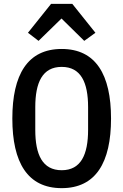

<svg xmlns="http://www.w3.org/2000/svg" viewBox="-20 -964 640 996"><path d="M245 -944 125 -794 180 -752 299 -868 417 -752 475 -794 355 -944ZM300 12C477 12 556 -121 556 -349C556 -577 477 -710 300 -710C123 -710 44 -577 44 -349C44 -121 123 12 300 12ZM300 -81C200 -81 163 -162 163 -290V-408C163 -536 200 -617 300 -617C400 -617 437 -536 437 -408V-291C437 -162 400 -81 300 -81Z"/></svg>

Font: IBM Plex Mono Medm
Style: Regular
Weight: 500
Monospace: yes
Designer: Mike Abbink, Paul van der Laan, Pieter van Rosmalen
Foundry: Bold Monday
Version: Version 2.004